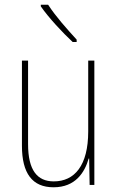

<svg xmlns="http://www.w3.org/2000/svg" viewBox="-20 -784 498 814"><path d="M184 -764H153V-757C187 -708 245 -646 288 -606H305V-616C265 -660 217 -713 184 -764ZM380 -527H354V-227C354 -82 296 -15 208 -15C138 -15 99 -62 99 -173V-527H73V-166C73 -49 117 10 207 10C300 10 339 -53 356 -112H358L360 0H380Z"/></svg>

Font: Noto Sans Sinhala Condensed Thin
Style: Regular
Weight: 100
Width: 3
Designer: Jelle Bosma - Monotype Design Team
Foundry: Monotype Imaging Inc.
Version: Version 2.006